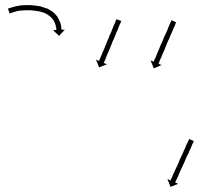

<svg xmlns="http://www.w3.org/2000/svg" viewBox="-20 -610 857 750"><path d="M13 -577Q16 -578 19 -579Q19 -579 19 -579Q19 -579 19 -579Q19 -579 19 -579Q19 -579 19 -579Q24 -581 29 -582Q29 -582 29 -582Q29 -582 29 -582Q29 -582 29 -582Q29 -582 29 -582Q36 -584 44 -586Q44 -586 44 -586Q44 -586 44 -586Q44 -586 44 -586Q44 -586 44 -586Q53 -588 62 -589Q62 -589 62 -589Q62 -589 62 -589Q62 -589 62 -589Q62 -589 62 -589Q72 -590 81 -590Q81 -590 81.5 -590Q82 -590 82 -590Q82 -590 82 -590Q82 -590 82 -590Q91 -590 99 -590Q99 -590 99 -590Q99 -590 100 -590Q100 -590 100 -590Q100 -590 100 -590Q109 -589 119 -588Q119 -588 119 -588Q119 -588 119 -588Q119 -588 119 -588Q119 -588 119 -588Q130 -587 140 -585Q140 -585 140 -584.5Q140 -584 140 -584Q141 -584 141 -584Q141 -584 141 -584Q152 -581 163 -577Q163 -577 163 -577Q163 -577 163 -577Q163 -577 163.5 -577Q164 -577 164 -577Q175 -571 186 -564Q186 -564 186 -564Q186 -564 186 -563Q186 -563 186.5 -563Q187 -563 187 -563Q197 -554 205 -544Q205 -544 205 -543.5Q205 -543 205 -543Q205 -543 205 -543Q205 -543 205 -543Q211 -533 215 -523Q215 -523 215 -523Q215 -523 215 -522Q215 -522 215 -522Q215 -522 215 -522Q218 -514 219 -507Q219 -507 219 -507Q219 -507 219 -507Q219 -506 219 -506Q219 -506 219 -506Q220 -501 220 -497Q220 -497 220 -497Q220 -497 220 -497Q220 -497 220 -497Q220 -497 220 -497Q220 -495 220 -494H233L211 -470L187 -492L200 -493Q200 -494 200 -496Q200 -496 200 -496Q200 -496 200 -496Q200 -496 200 -496Q200 -496 200 -496Q200 -499 199 -504Q199 -504 199 -504Q199 -504 199 -504Q199 -503 199 -503Q199 -503 199 -503Q198 -509 196 -516Q196 -516 196 -516Q196 -516 196 -516Q196 -516 196 -516Q196 -516 196 -516Q193 -524 188 -533Q188 -533 188 -532.5Q188 -532 188 -532Q188 -532 188 -532Q188 -532 188 -532Q182 -541 173 -548Q173 -548 173.5 -548Q174 -548 174 -548Q174 -548 174 -547.5Q174 -547 174 -547Q165 -554 155 -559Q155 -559 155 -559Q155 -559 155 -559Q155 -559 155.5 -559Q156 -559 156 -559Q146 -562 136 -565Q136 -565 136 -565Q136 -565 136 -565Q136 -565 136 -565Q136 -565 136 -565Q127 -567 117 -568Q117 -568 117 -568Q117 -568 117 -568Q117 -568 117 -568Q117 -568 117 -568Q108 -569 99 -570Q99 -570 99 -570Q99 -570 99 -570Q99 -570 99 -570Q99 -570 99 -570Q90 -570 82 -570Q82 -570 82 -570Q82 -570 82 -570Q82 -570 82 -570Q82 -570 82 -570Q73 -570 64 -569Q64 -569 64 -569Q64 -569 64 -569Q64 -569 64 -569Q64 -569 64 -569Q56 -568 48 -567Q48 -567 48 -567Q48 -567 48 -567Q48 -567 48 -567Q48 -567 48 -567Q41 -565 35 -563Q35 -563 35 -563Q35 -563 35 -563Q35 -563 35 -563Q35 -563 35 -563Q30 -562 26 -560Q26 -560 26 -560Q26 -560 26 -560Q26 -560 26 -560Q26 -560 26 -560Q23 -559 20 -558Q19 -558 18 -557L11 -576Q12 -576 13 -577ZM453 -526Q451 -522 451 -521Q449 -517 447 -513Q446 -509 443 -502Q442 -499 440.5 -496Q439 -493 438 -490Q436 -486 434.5 -482.5Q433 -479 432 -476Q429 -468 426 -461Q424 -457 422.5 -453.5Q421 -450 419 -446Q418 -442 416.5 -438.5Q415 -435 413 -431Q412 -427 410.5 -423.5Q409 -420 407 -416Q406 -413 404.5 -409.5Q403 -406 401 -402Q400 -399 398.5 -396Q397 -393 396 -390Q395 -387 394 -384.5Q393 -382 392 -379Q391 -377 390 -375Q389 -373 388 -371Q388 -369 386 -366Q385 -364 385 -364L398 -359L367 -347L355 -377L367 -372Q367 -373 368 -374Q368 -375 368.5 -376.5Q369 -378 370 -379Q371 -382 373 -387Q374 -390 375.5 -392.5Q377 -395 378 -398Q379 -401 380 -404Q381 -407 383 -410Q386 -417 389 -424Q390 -427 391.5 -431Q393 -435 395 -438Q396 -442 397.5 -446Q399 -450 401 -454Q403 -458 404.5 -461.5Q406 -465 407 -469Q409 -473 410.5 -476.5Q412 -480 414 -484Q415 -487 416.5 -490.5Q418 -494 419 -497Q421 -501 422 -504Q423 -507 424 -510Q426 -515 429 -520Q430 -523 432 -528Q433 -530 433.5 -531Q434 -532 434 -534Q435 -534 435 -535L454 -528Q453 -526 453 -526ZM667 -521Q666 -519 665 -516Q664 -512 662 -508Q660 -503 657 -498Q655 -492 652 -485Q649 -479 646 -472Q643 -464 640 -457Q636 -450 633 -442Q630 -434 627 -427Q624 -420 621 -412Q618 -405 615 -399Q612 -392 610 -386Q607 -381 605 -376Q603 -372 602 -368Q601 -365 600 -363Q599 -361 599 -361L611 -356L581 -343L568 -374L581 -369Q581 -369 581 -371Q582 -373 583 -376Q585 -379 587 -384Q589 -388 591 -394Q594 -400 596 -406Q599 -413 602 -420Q605 -427 608 -435Q612 -442 615 -450Q618 -458 621 -465Q624 -472 628 -480Q631 -487 634 -493Q636 -500 639 -506Q641 -511 643 -516Q645 -520 647 -524Q648 -527 649 -529Q649 -529 650 -531L668 -523Q668 -523 668 -522.5Q668 -522 667 -521ZM736 -57Q735 -54 734 -52Q733 -50 732 -48Q731 -46 730 -44Q727 -37 726 -33Q724 -30 723 -27Q722 -24 720 -21Q719 -18 717.5 -14.5Q716 -11 714 -7Q712 -4 710.5 -0.5Q709 3 707 7Q706 11 704 14.5Q702 18 701 22Q699 26 697.5 29.5Q696 33 694 37Q692 41 690.5 44.5Q689 48 687 52Q684 59 681 65Q680 68 678.5 71.5Q677 75 676 78Q673 83 671 88Q670 90 669 92Q668 94 667 96Q667 98 665 101Q665 100 664 103L676 108L646 120L634 89L646 95Q646 95 647 93Q647 92 648 90.5Q649 89 649 88Q651 84 653 80Q654 76 657 69Q659 66 660.5 63Q662 60 663 57Q664 54 666 50.5Q668 47 669 44Q671 40 672.5 36.5Q674 33 676 29Q677 25 679 21.5Q681 18 682 14Q684 10 685.5 6.5Q687 3 689 -1Q691 -5 692.5 -8.5Q694 -12 696 -16Q697 -19 698.5 -22.5Q700 -26 702 -29Q703 -32 704.5 -35Q706 -38 707 -42Q710 -47 712 -52Q713 -54 714 -56Q715 -58 716 -60Q717 -62 718 -65Q718 -66 719 -67L737 -59Q737 -58 736 -57Z"/></svg>

Font: FRB American Cursive Just Arrows Black
Style: Bold Italic
Weight: 900
Italic angle: -25°
Version: Version 2.0;Modular Font Editor K font №1